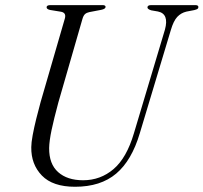

<svg xmlns="http://www.w3.org/2000/svg" viewBox="-20 -720 797 752"><path d="M504.5 -198 626 -604Q643 -666 598.5 -675L572.5 -679.5Q557.5 -684 557.5 -691Q557.5 -700 572.5 -700H745Q757 -700 757 -692.5Q757 -688 754 -685.5Q751 -683 741 -680.5L710 -674.5Q689 -669.5 674.2 -653.8Q659.5 -638 649 -602L527.5 -198Q496 -91.5 435 -40Q374 11.5 274 11.5Q186.5 11.5 144 -32.5Q101.5 -76.5 102.5 -143.5Q102.5 -161 108 -190.8Q113.5 -220.5 122 -254.8Q130.5 -289 139 -320L234 -647.5Q240.5 -670 219 -674L176 -681Q162.5 -684 162.5 -691.5Q162.5 -700 178 -700H381.5Q393.5 -700 393.5 -693Q393.5 -685 376.5 -681.5L329.5 -672.5Q319.5 -670.5 313 -664.8Q306.5 -659 302.5 -644.5L208.5 -318.5Q191 -253.5 182 -210.8Q173 -168 172.5 -140Q172 -77.5 207.8 -45.8Q243.5 -14 305.5 -14Q373.5 -14 424.8 -57.8Q476 -101.5 504.5 -198Z"/></svg>

Font: Fraunces 72pt S000 Light
Style: Italic
Weight: 300
Italic angle: -16°
Version: Version 1.000; ttfautohint (v1.8.3)